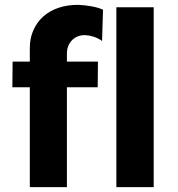

<svg xmlns="http://www.w3.org/2000/svg" viewBox="-20 -772 733 792"><path d="M103 -574Q103 -614 117.5 -647Q132 -680 158 -703.5Q184 -727 220.5 -739.5Q257 -752 302 -752Q329 -751 357 -746Q385 -741 405 -732L401 -603Q386 -614 368 -620Q350 -626 333 -627Q299 -628 277.5 -606.5Q256 -585 256 -550V-518H384L383 -412H256V0H103V-412H31L32 -518H103ZM614 0H460V-742H614Z"/></svg>

Font: Montserrat Semi Bold
Style: Regular
Weight: 600
Designer: Julieta Ulanovsky
Foundry: Julieta Ulanovsky
Version: Version 3.001 September 28, 2015